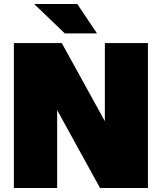

<svg xmlns="http://www.w3.org/2000/svg" viewBox="-20 -934 805 954"><path d="M264 -387V0H49V-720H287L501 -332V-720H715V0H477ZM302 -768 150 -914H364L462 -768Z"/></svg>

Font: Aspekta 1000
Style: Regular
Weight: 1000
Designer: Ivo Dolenc
Version: Version 2.000